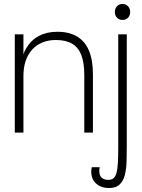

<svg xmlns="http://www.w3.org/2000/svg" viewBox="-20 -668 716 967"><path d="M54.5 0V-495H98V-334L85 -330.5Q89 -386 112.5 -425.8Q136 -465.5 175.8 -486.8Q215.5 -508 268 -508Q328.5 -508 368.2 -484.2Q408 -460.5 428 -413Q448 -365.5 448 -293.5V0H404.5V-290Q404.5 -352 389.5 -390.8Q374.5 -429.5 343 -448Q311.5 -466.5 261.5 -466.5Q223.5 -466.5 193.2 -454Q163 -441.5 141.8 -418Q120.5 -394.5 109.2 -361Q98 -327.5 98 -285.5V0ZM528.5 279Q504.5 279 484.2 269.8Q464 260.5 451.8 242Q439.5 223.5 439.5 196Q439.5 188.5 440.5 183.2Q441.5 178 442.5 174H482Q481 181 480.5 185Q480 189 480 193Q480 208 485.5 218Q491 228 501 233Q511 238 524.5 238Q541.5 238 551.5 230Q561.5 222 566.8 202.8Q572 183.5 573.8 151Q575.5 118.5 575.5 70V-495H618.5V70Q618.5 107 617.5 144Q616.5 181 609.2 211.5Q602 242 583.2 260.5Q564.5 279 528.5 279ZM597 -567.5Q580 -567.5 569.2 -578.8Q558.5 -590 558.5 -607.5Q558.5 -625 569.2 -636.5Q580 -648 597 -648Q614 -648 624.8 -636.5Q635.5 -625 635.5 -607.5Q635.5 -590 624.8 -578.8Q614 -567.5 597 -567.5Z"/></svg>

Font: Russolo 10pt ExtraLight
Style: Regular
Weight: 200
Designer: Micah Stupak-Hahn
Version: Version 1.000